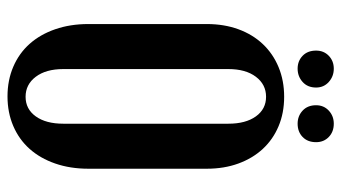

<svg xmlns="http://www.w3.org/2000/svg" viewBox="-214 -664 888 499"><g transform="rotate(90 229.5 -414.0)"><path d="M42 -508Q42 -553 55.5 -590Q69 -627 94 -653.5Q119 -680 154 -694.5Q189 -709 231 -709Q273 -709 307.5 -694.5Q342 -680 366.5 -653.5Q391 -627 404.5 -590Q418 -553 418 -508V-200Q418 -153 404.5 -114Q391 -75 366.5 -47.5Q342 -20 307 -5Q272 10 230 10Q188 10 153 -5Q118 -20 93.5 -47.5Q69 -75 55.5 -114Q42 -153 42 -200ZM159 -135Q159 -90 179 -63.5Q199 -37 231 -37Q263 -37 282 -63.5Q301 -90 301 -135V-564Q301 -609 282 -635.5Q263 -662 231 -662Q199 -662 179 -635.5Q159 -609 159 -564ZM111 -792Q111 -812 124.5 -825Q138 -838 158 -838Q178 -838 192.5 -825Q207 -812 207 -792Q207 -770 192.5 -757Q178 -744 158 -744Q138 -744 124.5 -757Q111 -770 111 -792ZM253 -792Q253 -812 267 -825Q281 -838 301 -838Q322 -838 335.5 -825Q349 -812 349 -792Q349 -770 335.5 -757Q322 -744 301 -744Q281 -744 267 -757Q253 -770 253 -792Z"/></g></svg>

Font: Moniqa ExtBd Paragraph
Style: Regular
Weight: 800
Designer: Rajesh Rajput
Foundry: Rajesh Rajput
Version: Version 1.000